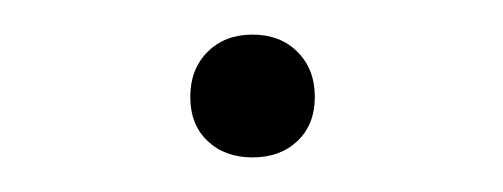

<svg xmlns="http://www.w3.org/2000/svg" viewBox="-20 -262 291 111"><path d="M152 -180.5Q142 -171 126 -171Q110 -171 100 -180.5Q90 -190 90 -206Q90 -222 100 -232Q110 -242 126 -242Q142 -242 152 -232Q162 -222 162 -206Q162 -190 152 -180.5Z"/></svg>

Font: EauTestText Light
Style: Regular
Weight: 300
Designer: Christian Thalmann (Catharsis Fonts)
Version: Version 0.001;PS 000.001;hotconv 1.0.88;makeotf.lib2.5.64775